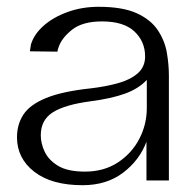

<svg xmlns="http://www.w3.org/2000/svg" viewBox="-20 -531 567 565"><path d="M223 14Q132 14 81 -25.5Q30 -65 30 -127Q30 -165 49 -194Q68 -223 115.5 -242.5Q163 -262 247 -271Q290 -276 326.5 -286Q363 -296 385 -315Q407 -334 407 -365Q407 -409 375.5 -438.5Q344 -468 280 -468Q223 -468 192 -443.5Q161 -419 152 -391Q150 -386 149 -379L68 -380Q69 -385 69.5 -390Q70 -395 71 -400Q80 -430 108 -455Q136 -480 178.5 -495.5Q221 -511 270 -511Q341 -511 382.5 -492Q424 -473 444.5 -442Q465 -411 471 -376Q477 -341 477 -308V0H411V-114Q391 -60 342.5 -23Q294 14 223 14ZM230 -26Q286 -26 327 -53Q368 -80 390 -122.5Q412 -165 412 -213V-296Q388 -270 348 -255.5Q308 -241 247 -233Q171 -223 135.5 -200.5Q100 -178 100 -133Q100 -109 111.5 -84.5Q123 -60 151 -43Q179 -26 230 -26Z"/></svg>

Font: Panamera
Style: Regular
Weight: 400
Designer: Bastien Sozeau
Foundry: NBR — Bastien Sozeau
Version: Version 3.002; ttfautohint (v1.8.4.7-5d5b);gftools[0.9.33]